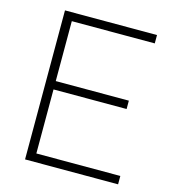

<svg xmlns="http://www.w3.org/2000/svg" viewBox="-110 -830 826 921"><g transform="rotate(15 303.0 -370.0)"><path d="M144 -41.5H561V0H99V-740H556V-698.5H144V-401H507V-359.5H144Z"/></g></svg>

Font: Encode Sans Semi Expanded ExLight
Style: Regular
Weight: 275
Width: 6
Designer: Multiple Designers
Foundry: Impallari Type
Version: Version 2.000